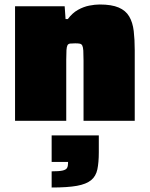

<svg xmlns="http://www.w3.org/2000/svg" viewBox="-20 -538 668 855"><path d="M47 0V-510H268L272 -453H282Q302 -480 327 -494Q352 -508 377.5 -513Q403 -518 424 -518Q477 -518 508.5 -504.5Q540 -491 555.5 -464.5Q571 -438 575.5 -400Q580 -362 580 -314V0H352V-268Q352 -297 351 -312.5Q350 -328 346.5 -335Q343 -342 335.5 -343.5Q328 -345 315 -345Q301 -345 292.5 -344Q284 -343 280.5 -336.5Q277 -330 276 -315Q275 -300 275 -273V0ZM210 297V225Q243 225 258.5 221.5Q274 218 278.5 210Q283 202 283 189V183H210V65H420V140Q420 186 413.5 216.5Q407 247 385.5 264.5Q364 282 322.5 289.5Q281 297 210 297Z"/></svg>

Font: Saira SemiExpanded Black
Style: Regular
Weight: 900
Width: 6
Designer: Hector Gatti with collaboration of the Omnibus-Type team
Foundry: Omnibus-Type
Version: Version 1.101